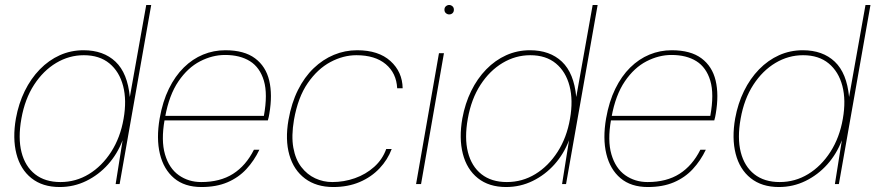

<svg xmlns="http://www.w3.org/2000/svg" viewBox="-20 -740 3520 772"><path d="M220 12Q151 12 106.5 -23.5Q62 -59 46 -121.5Q30 -184 44 -264Q55 -324 79.5 -374Q104 -424 140 -461Q176 -498 220.5 -518Q265 -538 316 -538Q396 -538 444.5 -492Q493 -446 502 -350L568 -720H588L461 0H445L473 -176Q452 -121 414.5 -79Q377 -37 327 -12.5Q277 12 220 12ZM223 -8Q285 -8 337.5 -40Q390 -72 427 -129.5Q464 -187 477 -263Q490 -337 475 -394.5Q460 -452 420 -485Q380 -518 317 -518Q258 -518 206 -487Q154 -456 117 -399Q80 -342 66 -263Q52 -185 66.5 -128Q81 -71 121 -39.5Q161 -8 223 -8Z M790 12Q722 12 680 -23.5Q638 -59 623 -121Q608 -183 622 -264Q634 -332 659 -383Q684 -434 719 -468.5Q754 -503 796.5 -520.5Q839 -538 886 -538Q962 -538 1005.5 -505.5Q1049 -473 1062.5 -416Q1076 -359 1063 -283Q1062 -275 1060.5 -269.5Q1059 -264 1057 -256H632L635 -274H1041Q1057 -362 1041 -415.5Q1025 -469 985 -494Q945 -519 885 -519Q834 -519 784.5 -493.5Q735 -468 697.5 -413Q660 -358 644 -270L642 -259Q627 -175 643.5 -119Q660 -63 699 -35.5Q738 -8 789 -8Q865 -8 917 -41Q969 -74 1001 -138H1023Q1002 -94 970.5 -60Q939 -26 894.5 -7Q850 12 790 12Z M1320 12Q1252 12 1206.5 -22Q1161 -56 1143.5 -117Q1126 -178 1140 -258Q1152 -326 1178 -378Q1204 -430 1241 -465.5Q1278 -501 1322.5 -519.5Q1367 -538 1416 -538Q1502 -538 1550 -494.5Q1598 -451 1599 -385H1577Q1574 -446 1531 -482Q1488 -518 1413 -518Q1360 -518 1308.5 -490.5Q1257 -463 1217.5 -406Q1178 -349 1162 -258Q1151 -193 1159.5 -146Q1168 -99 1191.5 -68.5Q1215 -38 1247.5 -23Q1280 -8 1316 -8Q1363 -8 1407 -23.5Q1451 -39 1484.5 -69Q1518 -99 1533 -141H1555Q1539 -98 1506 -63Q1473 -28 1426 -8Q1379 12 1320 12Z M1653 0 1745 -526H1765L1673 0ZM1786 -682Q1779 -682 1773 -687Q1767 -692 1767 -701Q1767 -710 1773 -715Q1779 -720 1786 -720Q1793 -720 1799 -715Q1805 -710 1805 -701Q1805 -692 1799.5 -687Q1794 -682 1786 -682Z M2015 12Q1946 12 1901.5 -23.5Q1857 -59 1841 -121.5Q1825 -184 1839 -264Q1850 -324 1874.5 -374Q1899 -424 1935 -461Q1971 -498 2015.5 -518Q2060 -538 2111 -538Q2191 -538 2239.5 -492Q2288 -446 2297 -350L2363 -720H2383L2256 0H2240L2268 -176Q2247 -121 2209.5 -79Q2172 -37 2122 -12.5Q2072 12 2015 12ZM2018 -8Q2080 -8 2132.5 -40Q2185 -72 2222 -129.5Q2259 -187 2272 -263Q2285 -337 2270 -394.5Q2255 -452 2215 -485Q2175 -518 2112 -518Q2053 -518 2001 -487Q1949 -456 1912 -399Q1875 -342 1861 -263Q1847 -185 1861.5 -128Q1876 -71 1916 -39.5Q1956 -8 2018 -8Z M2585 12Q2517 12 2475 -23.5Q2433 -59 2418 -121Q2403 -183 2417 -264Q2429 -332 2454 -383Q2479 -434 2514 -468.5Q2549 -503 2591.5 -520.5Q2634 -538 2681 -538Q2757 -538 2800.5 -505.5Q2844 -473 2857.5 -416Q2871 -359 2858 -283Q2857 -275 2855.5 -269.5Q2854 -264 2852 -256H2427L2430 -274H2836Q2852 -362 2836 -415.5Q2820 -469 2780 -494Q2740 -519 2680 -519Q2629 -519 2579.5 -493.5Q2530 -468 2492.5 -413Q2455 -358 2439 -270L2437 -259Q2422 -175 2438.5 -119Q2455 -63 2494 -35.5Q2533 -8 2584 -8Q2660 -8 2712 -41Q2764 -74 2796 -138H2818Q2797 -94 2765.5 -60Q2734 -26 2689.5 -7Q2645 12 2585 12Z M3112 12Q3043 12 2998.5 -23.5Q2954 -59 2938 -121.5Q2922 -184 2936 -264Q2947 -324 2971.5 -374Q2996 -424 3032 -461Q3068 -498 3112.5 -518Q3157 -538 3208 -538Q3288 -538 3336.5 -492Q3385 -446 3394 -350L3460 -720H3480L3353 0H3337L3365 -176Q3344 -121 3306.5 -79Q3269 -37 3219 -12.5Q3169 12 3112 12ZM3115 -8Q3177 -8 3229.5 -40Q3282 -72 3319 -129.5Q3356 -187 3369 -263Q3382 -337 3367 -394.5Q3352 -452 3312 -485Q3272 -518 3209 -518Q3150 -518 3098 -487Q3046 -456 3009 -399Q2972 -342 2958 -263Q2944 -185 2958.5 -128Q2973 -71 3013 -39.5Q3053 -8 3115 -8Z"/></svg>

Font: DM Sans 9pt Thin
Style: Italic
Weight: 250
Italic angle: -10°
Version: Version 4.004;gftools[0.9.30]